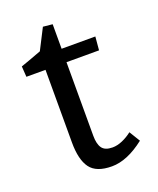

<svg xmlns="http://www.w3.org/2000/svg" viewBox="-119 -676 630 765"><g transform="rotate(-20 195.5 -293.5)"><path d="M106 -129V-437H25L22 -482L56 -494L110 -514L155 -602L195 -598V-494H338L333 -437H195V-125Q195 -90 207.5 -72.5Q220 -55 252 -55Q272 -55 294 -64.5Q316 -74 335 -89L363 -43Q289 15 224 15Q158 15 132 -20.5Q106 -56 106 -129Z"/></g></svg>

Font: Andada Pro Medium
Style: Regular
Weight: 500
Designer: Carolina Giovagnoli
Foundry: Huerta Tipografica
Version: Version 3.005; ttfautohint (v1.8.4)